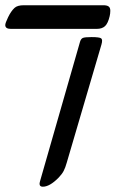

<svg xmlns="http://www.w3.org/2000/svg" viewBox="-40 -705 452 730"><path d="M327.6 -595.2H1Q-20 -595.2 -20 -609.9Q-20 -617.2 -9 -639.9Q2 -662.6 15.1 -674.8Q25.9 -685.1 50.8 -685.1H352.5Q366.7 -685.1 373 -680.4Q379.4 -675.8 379.4 -664.1Q379.4 -653.8 377 -643.6Q370.6 -616.2 359.4 -605.7Q348.1 -595.2 327.6 -595.2ZM112.8 -18.1 264.2 -545.9Q267.6 -557.6 275.1 -560.8Q282.7 -564 308.1 -564Q338.4 -564 344.7 -559.1Q351.1 -554.2 345.7 -535.6L213.9 -86.9Q208.5 -67.4 202.1 -55.2Q195.8 -43 182.6 -29.3Q148.9 4.9 122.6 4.9Q110.4 4.9 110.4 -6.3Q110.4 -9.8 112.8 -18.1Z"/></svg>

Font: SirinStencil
Style: Regular
Weight: 400
Designer: Olga Karpushina (okarpush@gmail.com)
Foundry: Cyreal (www.cyreal.org)
Version: Version 1.002